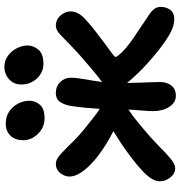

<svg xmlns="http://www.w3.org/2000/svg" viewBox="6 -792 800 851"><g transform="rotate(-90 405.5 -366.0)"><path d="M86 11Q62 11 45 -10.5Q28 -32 28 -58Q28 -92 76 -136Q124 -180 195 -228Q229 -250 250 -263Q234 -271 215.5 -281.5Q197 -292 176 -306Q143 -327 114 -353Q85 -379 67 -406Q49 -433 49 -458Q49 -479 64.5 -498.5Q80 -518 106 -518Q125 -518 148.5 -496.5Q172 -475 202.5 -443.5Q233 -412 273 -381Q290 -367 310 -351.5Q330 -336 349 -323Q351 -354 354 -387Q357 -420 362 -451Q365 -474 377.5 -496Q390 -518 419 -518Q449 -518 468 -498.5Q487 -479 487 -451Q487 -427 480.5 -391Q474 -355 468 -313Q495 -333 524.5 -358Q554 -383 582 -407.5Q610 -432 630 -452Q655 -476 676.5 -497Q698 -518 717 -518Q745 -518 763 -497Q781 -476 781 -453Q781 -420 748.5 -389.5Q716 -359 674 -328Q638 -300 608.5 -279Q579 -258 579 -254Q579 -246 604.5 -220.5Q630 -195 687 -158Q739 -123 770 -102Q801 -81 801 -54Q801 -28 787.5 -10.5Q774 7 747 7Q714 7 674.5 -16.5Q635 -40 585 -82Q542 -118 512 -149Q482 -180 464 -202Q464 -179 465 -150.5Q466 -122 467 -96.5Q468 -71 468 -57Q468 -25 452 -5.5Q436 14 407 14Q377 14 358 -15Q339 -44 339 -87Q339 -107 341.5 -134Q344 -161 346 -196Q324 -182 303.5 -165.5Q283 -149 258 -128Q218 -95 186 -63Q154 -31 129 -10Q104 11 86 11ZM549 -573Q511 -573 484 -601.5Q457 -630 457 -672Q457 -704 480 -725Q503 -746 535 -746Q564 -746 585.5 -729.5Q607 -713 618.5 -689.5Q630 -666 630 -643Q630 -618 611.5 -595.5Q593 -573 549 -573ZM308 -568Q267 -568 238.5 -597Q210 -626 210 -663Q210 -698 230 -719Q250 -740 284 -740Q316 -740 338.5 -724Q361 -708 373 -684Q385 -660 385 -636Q385 -609 367 -588.5Q349 -568 308 -568Z"/></g></svg>

Font: Shantell Sans Normal
Style: Regular
Weight: 600
Designer: Stephen Nixon, Anya Danilova, Shantell Martin
Foundry: Arrow Type
Version: Version 1.009;[a7da0bfa3]